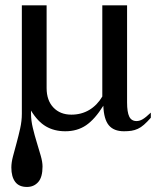

<svg xmlns="http://www.w3.org/2000/svg" viewBox="-20 -494 597 734"><path d="M158.2 -473.6V-157.2Q158.2 -110.4 184.1 -83Q210 -55.7 252.9 -55.7Q291 -55.7 321.3 -73.7Q351.6 -91.8 371.1 -125V-473.6H465.8V-102.5Q465.8 -65.4 474.1 -48.3Q482.4 -31.2 502 -31.2Q513.7 -31.2 525.4 -38.1Q537.1 -44.9 556.6 -63.5V-43.9Q542 -27.3 530.3 -17.1Q518.6 -6.8 506.8 -1.5Q495.1 3.9 482.4 5.9Q469.7 7.8 454.1 7.8Q415 7.8 396 -15.1Q377 -38.1 375 -89.8Q342.8 -38.1 309.1 -15.1Q275.4 7.8 229.5 7.8Q187.5 7.8 155.8 -10.7Q124 -29.3 98.6 -71.3V-59.6Q98.6 -33.2 105.5 -4.9Q112.3 23.4 120.6 50.3Q128.9 77.1 135.7 101.1Q142.6 125 142.6 142.6Q142.6 183.6 126 202.1Q109.4 220.7 83 220.7Q52.7 220.7 38.1 201.2Q23.4 181.6 23.4 146.5Q23.4 127 29.8 103Q36.1 79.1 43.5 52.2Q50.8 25.4 57.1 -2.9Q63.5 -31.2 63.5 -59.6V-473.6Z"/></svg>

Font: Uchen
Style: Regular
Weight: 400
Designer: Christopher J. Fynn
Foundry: Christopher J. Fynn for DDC
Version: Version 1.000 preliminary